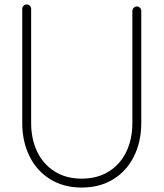

<svg xmlns="http://www.w3.org/2000/svg" viewBox="-20 -825 735 863"><path d="M575 -776Q575 -784 581 -790Q587 -796 595 -796Q603 -796 609 -790Q615 -784 615 -776V-272Q615 -189 582.5 -123Q550 -57 489.5 -19.5Q429 18 347 18Q266 18 205.5 -19.5Q145 -57 112.5 -123Q80 -189 80 -272V-785Q80 -793 86 -799Q92 -805 100 -805Q108 -805 114 -799Q120 -793 120 -785V-272Q120 -200 147 -143.5Q174 -87 225.5 -54.5Q277 -22 347 -22Q418 -22 469.5 -54.5Q521 -87 548 -143.5Q575 -200 575 -272Z"/></svg>

Font: Tsukimi Rounded Light
Style: Regular
Weight: 300
Designer: Takashi Funayama
Foundry: Takashi Funayama
Version: Version 1.032; ttfautohint (v1.8.3)